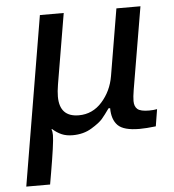

<svg xmlns="http://www.w3.org/2000/svg" viewBox="-53 -576 756 835"><g transform="rotate(-5 325.5 -158.0)"><path d="M152 -527H256L204 -219Q199 -189 199 -167Q199 -78 283 -78Q343 -78 384.5 -124.5Q426 -171 437 -236L486 -527H591L530 -167Q525 -137 525 -119Q525 -95 538.5 -83.5Q552 -72 589 -72Q608 -72 624 -75L612 -1Q570 4 541 4Q472 4 446.5 -21.5Q421 -47 421 -97H414Q395 -70 381 -53.5Q367 -37 331.5 -15.5Q296 6 249 6Q221 6 200.5 -3Q180 -12 161 -29L159 -26Q163 -19 163 -2Q163 16 157 58.5Q151 101 141 159L132 211H28Z"/></g></svg>

Font: Be Vietnam Medium
Style: Italic
Weight: 500
Italic angle: -9.444°
Designer: Gabriel Lam
Foundry: TypeRant
Version: Version 3.000